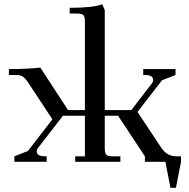

<svg xmlns="http://www.w3.org/2000/svg" viewBox="-20 -766 896 909"><path d="M22 -411V-439Q108 -439 171 -446L302 -245H382V-662Q382 -687 375 -694.5Q368 -702 343 -702H310V-729Q422 -729 464 -746L476 -718V-245H602L698 -370Q705 -378 705 -388Q705 -411 666 -411H658V-439H811V-411L747 -386L631 -236L744 -66Q771 -26 815 -26H837V0L813 123H787L763 0H666V-26L539 -218H476V-66Q476 -41 483 -33.5Q490 -26 515 -26H550V0H336V-26H382V-218H278L161 -67Q154 -59 154 -49Q154 -26 193 -26H201V0H48V-26L112 -51L228 -201L116 -371Q101 -394 89.5 -402.5Q78 -411 55 -411Z"/></svg>

Font: Dihjauti
Style: Bold
Weight: 700
Designer: T. Christopher White
Version: Version 3.0.0